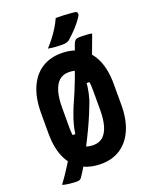

<svg xmlns="http://www.w3.org/2000/svg" viewBox="-181 -1038 961 1207"><g transform="rotate(-20 300.0 -434.0)"><path d="M527 -770Q507 -714 486 -659.5Q465 -605 444 -554L458 -489H371L389 -502Q387 -466 378 -424Q369 -382 355 -350Q338 -305 318 -260Q298 -215 276.5 -171.5Q255 -128 234 -87Q229 -77 224 -66.5Q219 -56 213 -46Q202 -25 191 -6.5Q180 12 170 28Q160 44 151 57Q145 66 137 69Q129 72 119 72Q110 72 96.5 71Q83 70 68.5 68.5Q54 67 42 64.5Q30 62 24 59Q40 38 58 11.5Q76 -15 93 -42Q110 -69 121 -88L164 -212H221L209 -189Q211 -217 217 -246.5Q223 -276 234 -309Q245 -342 261 -381Q278 -418 295 -458.5Q312 -499 328 -541.5Q344 -584 358 -625Q362 -636 365.5 -646Q369 -656 372 -666Q380 -686 387 -703.5Q394 -721 399 -737Q407 -761 416.5 -768.5Q426 -776 448 -776Q463 -776 475.5 -775.5Q488 -775 501 -774Q514 -773 527 -770ZM301 -720Q378 -720 432.5 -686.5Q487 -653 516.5 -587.5Q546 -522 546 -424V-288Q546 -188 515.5 -119.5Q485 -51 430.5 -15.5Q376 20 302 20Q224 20 168.5 -13Q113 -46 83.5 -111.5Q54 -177 54 -273V-409Q54 -509 84.5 -579Q115 -649 170.5 -684.5Q226 -720 301 -720ZM190 -262Q190 -215 199 -181Q208 -147 223 -128Q238 -118 255.5 -113Q273 -108 296 -108Q335 -108 360 -130.5Q385 -153 397.5 -196Q410 -239 410 -301V-435Q410 -467 406 -493Q402 -519 394.5 -539Q387 -559 377 -572Q361 -582 344.5 -587Q328 -592 304 -592Q265 -592 240 -569Q215 -546 202.5 -502.5Q190 -459 190 -396ZM345 -940Q375 -940 395.5 -939Q416 -938 434 -936.5Q452 -935 474 -933Q484 -930 486.5 -922Q489 -914 484 -904Q472 -885 460.5 -870Q449 -855 437 -841.5Q425 -828 409.5 -813Q394 -798 373 -779Q363 -773 353 -770.5Q343 -768 327 -768Q306 -768 290.5 -769Q275 -770 262 -771.5Q249 -773 233 -776Q258 -803 277.5 -828.5Q297 -854 314 -881.5Q331 -909 345 -940Z"/></g></svg>

Font: Rec Mono Semicasual
Style: Bold
Weight: 700
Version: Version 1.085; ttfautohint (v1.8.4.7-5d5b)